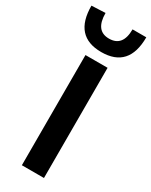

<svg xmlns="http://www.w3.org/2000/svg" viewBox="-277 -1025 849 1076"><g transform="rotate(30 147.5 -487.0)"><path d="M80 0V-713H223V0ZM147.5 -771.5Q-29.5 -771.5 -29.5 -969.5L59.5 -973.5Q59.5 -858.5 147.5 -858.5Q236.5 -858.5 236.5 -969.5H325.5Q325.5 -771.5 147.5 -771.5Z"/></g></svg>

Font: Commissioner SemiBold
Style: Regular
Weight: 600
Designer: Kostas Bartsokas
Foundry: Kostas Bartsokas
Version: Version 1.000; ttfautohint (v1.8.3)